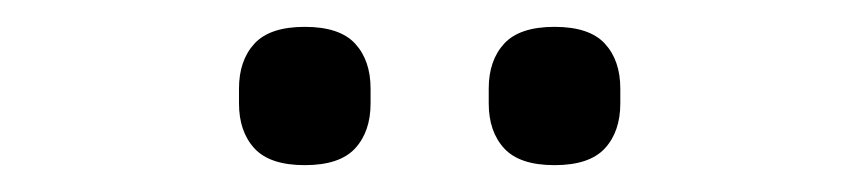

<svg xmlns="http://www.w3.org/2000/svg" viewBox="-20 -741 640 143"><path d="M207 -618Q181 -618 169.5 -630.5Q158 -643 158 -664V-675Q158 -696 169.5 -708.5Q181 -721 207 -721Q233 -721 244.5 -708.5Q256 -696 256 -675V-664Q256 -643 244.5 -630.5Q233 -618 207 -618ZM393 -618Q367 -618 355.5 -630.5Q344 -643 344 -664V-675Q344 -696 355.5 -708.5Q367 -721 393 -721Q419 -721 430.5 -708.5Q442 -696 442 -675V-664Q442 -643 430.5 -630.5Q419 -618 393 -618Z"/></svg>

Font: IBM Plex Thai
Style: Regular
Weight: 400
Designer: Mike Abbink, Paul van der Laan, Pieter van Rosmalen, Ben Mitchell, Mark Frömberg
Foundry: Bold Monday
Version: Version 1.0